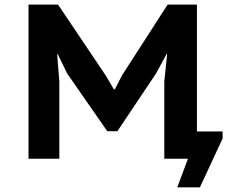

<svg xmlns="http://www.w3.org/2000/svg" viewBox="-20 -682 984 825"><path d="M686 -332 698.2 -449.7H695.8L650.4 -366.2L484.4 -118.2H440.9L268.6 -366.2L228.5 -448.7H225.6L234.9 -333V0H102.5V-662.1H229.5L435.1 -356.4L469.2 -298.3H473.6L504.4 -358.4L700.2 -662.1H826.2V-117.2H936.5V-86.9L838.9 123H741.7L787.6 0H686Z"/></svg>

Font: PT Astra Sans
Style: Bold
Weight: 700
Designer: A.Korolkova, I. Chaeva
Foundry: ParaType Ltd
Version: Version 1.001; ttfautohint (v1.6)